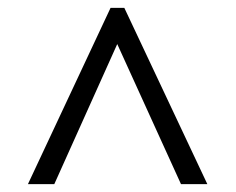

<svg xmlns="http://www.w3.org/2000/svg" viewBox="-20 -734 599 488"><path d="M51 -266 261 -714H296L507 -266H440L278 -622L118 -266Z"/></svg>

Font: Noto Serif Ethiopic
Style: Regular
Weight: 400
Designer: Monotype Design Team
Foundry: Monotype Imaging Inc.
Version: Version 2.102